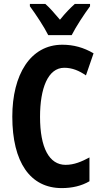

<svg xmlns="http://www.w3.org/2000/svg" viewBox="-20 -953 523 983"><path d="M227 -773H347C368 -815 412 -882 441 -921V-933H363C338 -910 316 -888 287 -852C259 -885 234 -914 212 -933H133V-921C162 -882 208 -812 227 -773ZM309 -606C350 -606 385 -591 420 -567L459 -680C408 -710 356 -724 299 -724C135 -724 43 -570 43 -356C43 -122 135 10 296 10C349 10 397 -1 438 -25V-147C399 -126 360 -109 316 -109C232 -109 185 -196 185 -355C185 -500 225 -606 309 -606Z"/></svg>

Font: Noto Sans Devanagari ExtraCondensed
Style: Bold
Weight: 700
Width: 2
Designer: Jelle Bosma - Monotype Design Team
Foundry: Monotype Imaging Inc.
Version: Version 2.004